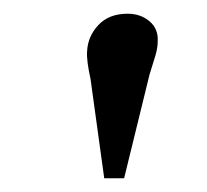

<svg xmlns="http://www.w3.org/2000/svg" viewBox="-20 -800 302 280"><path d="M161 -540H132L112 -685Q106 -712 107 -725Q108 -747 123.5 -763.5Q139 -780 166 -780Q185 -780 198 -769Q211 -758 210 -740Q210 -730 206.5 -718.5Q203 -707 198 -691Z"/></svg>

Font: Literata 36pt Medium
Style: Italic
Weight: 500
Italic angle: -2°
Designer: Latin by Veronika Burian and Jose Scaglione. Greek by Irene Vlachou. Cyrillic by Vera Evstafieva
Foundry: TypeTogether
Version: Version 3.002